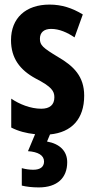

<svg xmlns="http://www.w3.org/2000/svg" viewBox="-20 -577 414 837"><path d="M273 130C273 82 241 50 185 40L198 9C292 0 347 -58 347 -160C347 -244 301 -289 234 -328C166 -369 154 -380 154 -408C154 -435 171 -451 203 -451C239 -451 274 -435 305 -414L341 -514C295 -542 249 -557 196 -557C92 -557 28 -498 28 -402C28 -323 67 -272 135 -235C205 -199 217 -180 217 -153C217 -120 197 -103 160 -103C113 -103 64 -123 29 -147V-21C60 -5 95 4 133 8L102 82C146 85 172 100 172 127C172 150 156 163 125 163C110 163 93 161 75 156V232C95 237 120 240 149 240C229 240 273 199 273 130Z"/></svg>

Font: Noto Sans Ethiopic ExtraCondensed
Style: Bold
Weight: 700
Width: 2
Designer: Monotype Design Team
Foundry: Monotype Imaging Inc.
Version: Version 2.102